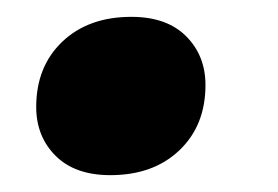

<svg xmlns="http://www.w3.org/2000/svg" viewBox="-20 -198 330 228"><path d="M111 10Q69 10 46 -13Q23 -36 23 -71Q23 -119 54 -148.5Q85 -178 136 -178Q178 -178 201 -155Q224 -132 224 -97Q224 -49 193 -19.5Q162 10 111 10Z"/></svg>

Font: Celebes Black
Style: Italic
Weight: 900
Italic angle: -10°
Designer: Anugrah Pasau
Foundry: Lafontype
Version: Version 1.000; ttfautohint (v1.8.4)